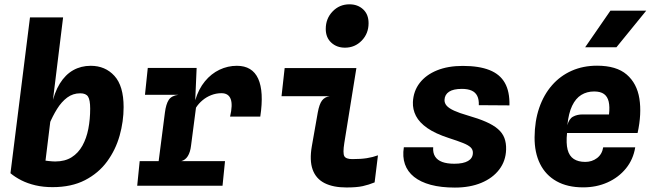

<svg xmlns="http://www.w3.org/2000/svg" viewBox="-20 -861 3040 890"><path d="M223.5 6.5Q180.5 6.5 144.2 -2Q108 -10.5 79 -25.2Q50 -40 28.5 -58L137 -128Q149 -123.5 168 -120Q187 -116.5 206 -114.5Q225 -112.5 236 -112.5Q281 -112.5 312 -132Q343 -151.5 362 -185.8Q381 -220 389.5 -264Q398 -308 398 -357.5Q398 -397.5 388.2 -413Q378.5 -428.5 352 -428.5Q318 -428.5 291.5 -408.8Q265 -389 244.5 -356Q224 -323 207.5 -283.5L197 -320L218.5 -369Q231.5 -432 257.2 -473.5Q283 -515 319.2 -535.5Q355.5 -556 400.5 -556Q468 -556 510.5 -509.2Q553 -462.5 553 -364.5Q553 -298 534.5 -232.2Q516 -166.5 476.5 -112.5Q437 -58.5 374.2 -26Q311.5 6.5 223.5 6.5ZM28.5 -58 119 -780.5H272.5L239 -508L190 -109Z M616 0 627.5 -114H1023L1011.5 0ZM652 -421.5 665 -546H891.5L851 -421.5ZM702 -10 744.5 -339.5Q749.5 -378.5 762.2 -398Q775 -417.5 806.5 -421.5L756.5 -454L766.5 -525L891.5 -546L885 -396.5Q900.5 -448.5 929.8 -484Q959 -519.5 997.5 -537.8Q1036 -556 1078 -556Q1149.5 -556 1176.8 -496.2Q1204 -436.5 1186.5 -320.5H1046.5Q1059.5 -375.5 1049.2 -402.2Q1039 -429 1006.5 -429Q982 -429 959.5 -420.2Q937 -411.5 918.8 -396.2Q900.5 -381 888.5 -362L865.5 -185.5Q862 -155.5 850.5 -137.2Q839 -119 820 -114L855 -87L845 -10Z M1579 -640Q1541 -640 1515.5 -663.5Q1490 -687 1490 -727Q1490 -775 1521.8 -808Q1553.5 -841 1600 -841Q1638 -841 1663.2 -817.8Q1688.5 -794.5 1688.5 -753.5Q1688.5 -705.5 1656.8 -672.8Q1625 -640 1579 -640ZM1586 8Q1524.5 8 1484.5 -12.2Q1444.5 -32.5 1429.2 -75Q1414 -117.5 1425.5 -183.5L1453 -339.5Q1460 -378 1472.5 -394.8Q1485 -411.5 1508 -415H1285L1299.5 -545.5H1632L1576 -198Q1568.5 -151 1576 -137.2Q1583.5 -123.5 1613 -123.5Q1653 -123.5 1680.2 -127.8Q1707.5 -132 1732 -141L1716.5 -15.5Q1689.5 -4.5 1661.5 1.8Q1633.5 8 1586 8Z M2088.5 8.5Q2024.5 8.5 1977 -4.2Q1929.5 -17 1899.2 -41.2Q1869 -65.5 1857 -100Q1845 -134.5 1852 -178.5H1988Q1986 -152.5 1996.8 -135.5Q2007.5 -118.5 2030 -110.2Q2052.5 -102 2086 -102Q2127.5 -102 2149.5 -114.8Q2171.5 -127.5 2172 -152Q2172.5 -167.5 2161.5 -178Q2150.5 -188.5 2126 -198.2Q2101.5 -208 2061 -221Q1998 -241.5 1961 -267.2Q1924 -293 1908.2 -323.5Q1892.5 -354 1894 -388Q1896.5 -439 1925.5 -476.5Q1954.5 -514 2005.5 -534.8Q2056.5 -555.5 2125 -555.5Q2200.5 -555.5 2249 -536.2Q2297.5 -517 2320.2 -476.8Q2343 -436.5 2341.5 -372.5L2199.5 -373.5Q2200.5 -400 2192 -416.8Q2183.5 -433.5 2165.8 -441.2Q2148 -449 2121 -449Q2081.5 -449 2061.5 -435.8Q2041.5 -422.5 2040.5 -398Q2040 -383 2050.5 -371Q2061 -359 2085 -348Q2109 -337 2149 -325.5Q2198 -311.5 2232.2 -296.5Q2266.5 -281.5 2287.8 -263.2Q2309 -245 2318 -221.5Q2327 -198 2326 -167.5Q2324.5 -115 2294.2 -75.2Q2264 -35.5 2211.2 -13.5Q2158.5 8.5 2088.5 8.5Z M2683 7.5Q2610.5 7.5 2560 -20.8Q2509.5 -49 2483.5 -101.2Q2457.5 -153.5 2458 -224.5Q2458.5 -300 2479.5 -361Q2500.5 -422 2538.8 -465.8Q2577 -509.5 2630 -533Q2683 -556.5 2747.5 -556.5Q2837.5 -556.5 2885 -515.5Q2932.5 -474.5 2943.8 -404Q2955 -333.5 2935.5 -244.5H2608.5Q2603.5 -196.5 2611.2 -167Q2619 -137.5 2639.8 -124Q2660.5 -110.5 2693 -110.5Q2724 -110.5 2747.5 -128.2Q2771 -146 2776 -178H2924.5Q2915.5 -122 2881.5 -80.2Q2847.5 -38.5 2796.2 -15.5Q2745 7.5 2683 7.5ZM2610 -280.5Q2617.5 -310 2636.2 -320.2Q2655 -330.5 2680 -330.5H2803Q2807 -366.5 2801.5 -390Q2796 -413.5 2779.8 -425.2Q2763.5 -437 2734 -437Q2700.5 -437 2674.5 -421Q2648.5 -405 2632 -370.5Q2615.5 -336 2610 -280.5ZM2692.5 -642 2809.5 -811.5H2975.5L2837.5 -642Z"/></svg>

Font: Spline Sans Mono
Style: Italic
Weight: 400
Italic angle: -4°
Monospace: yes
Designer: Eben Sorkin, Mirko Velimirovic
Foundry: Sorkin Type
Version: Version 1.004